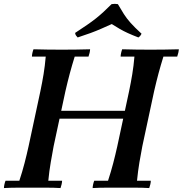

<svg xmlns="http://www.w3.org/2000/svg" viewBox="-26 -952 927 974"><path d="M444 2Q444 -6 446.5 -17Q449 -28 452 -35H522Q537 -81 548 -123Q559 -165 569 -210L629 -490Q638 -533 645 -575.5Q652 -618 656 -665H586Q586 -673 588.5 -684Q591 -695 594 -702Q628 -701 665.5 -700.5Q703 -700 737 -700Q772 -700 809 -700.5Q846 -701 881 -702Q881 -695 878.5 -684Q876 -673 873 -665H803Q789 -620 778 -579Q767 -538 756 -490L696 -210Q688 -169 681 -127Q674 -85 669 -35H739Q739 -27 736.5 -16.5Q734 -6 731 2Q697 0 659.5 0Q622 0 588 0Q554 0 516.5 0Q479 0 444 2ZM-6 2Q-6 -6 -3.5 -17Q-1 -28 2 -35H72Q87 -80 98.5 -124.5Q110 -169 119 -210L179 -490Q188 -533 195 -575.5Q202 -618 206 -665H136Q136 -673 138.5 -684Q141 -695 144 -702Q178 -701 215.5 -700.5Q253 -700 287 -700Q322 -700 359 -700.5Q396 -701 431 -702Q431 -695 428.5 -684Q426 -673 423 -665H353Q339 -620 328 -579Q317 -538 306 -490L246 -210Q239 -172 231.5 -129Q224 -86 219 -35H289Q289 -28 286.5 -17Q284 -6 281 2Q247 0 210 0Q173 0 138 0Q104 0 66.5 0Q29 0 -6 2ZM199 -350 207 -390H651L643 -350ZM368 -762Q363 -767 359.5 -772Q356 -777 355 -785Q390 -808 415.5 -825.5Q441 -843 460.5 -858.5Q480 -874 499 -891.5Q518 -909 540 -931Q556 -934 572 -931Q589 -902 602.5 -880.5Q616 -859 636.5 -836Q657 -813 692 -781Q686 -768 676 -762Q645 -774 623 -784Q601 -794 582 -805Q563 -816 541 -830Q512 -817 487 -806Q462 -795 433.5 -784.5Q405 -774 368 -762Z"/></svg>

Font: Poltawski Nowy Medium
Style: Italic
Weight: 500
Italic angle: -12°
Version: Version 1.001;gftools[0.9.25]